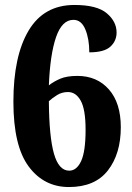

<svg xmlns="http://www.w3.org/2000/svg" viewBox="-20 -744 533 774"><path d="M258 10Q157 10 95.5 -73Q34 -156 34 -334Q34 -518 95.5 -621Q157 -724 280 -724Q371 -724 410.5 -690.5Q450 -657 450 -613Q450 -579 425 -556Q400 -533 340 -533Q340 -587 324 -625.5Q308 -664 276 -664Q230 -664 206 -594.5Q182 -525 177 -400Q196 -415 222.5 -426.5Q249 -438 292 -438Q371 -438 419 -383.5Q467 -329 467 -231Q467 -124 415 -57Q363 10 258 10ZM259 -56Q289 -56 307 -94.5Q325 -133 325 -221Q325 -303 305.5 -338Q286 -373 254 -373Q230 -373 210.5 -361Q191 -349 177 -336Q178 -193 197.5 -124.5Q217 -56 259 -56Z"/></svg>

Font: Noto Serif Georgian Condensed ExtraBold
Style: Regular
Weight: 800
Width: 3
Designer: Monotype Design Team, Akaki Razmadze
Foundry: Google LLC
Version: Version 2.003; ttfautohint (v1.8.4.7-5d5b)